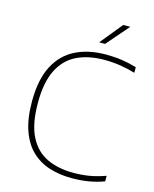

<svg xmlns="http://www.w3.org/2000/svg" viewBox="-137 -1035 910 1134"><g transform="rotate(15 318.0 -467.5)"><path d="M412 9Q338 9 275.5 -10.8Q213 -30.5 166.8 -74.5Q120.5 -118.5 94.8 -191Q69 -263.5 69 -369Q69 -502.5 112.5 -586.2Q156 -670 235.2 -709.5Q314.5 -749 421 -749Q474.5 -749 519 -742.2Q563.5 -735.5 609 -722V-688Q564 -701.5 516.5 -708.8Q469 -716 420 -716Q322 -716 251.5 -681.5Q181 -647 143 -571Q105 -495 105 -371Q105 -240 144 -164.2Q183 -88.5 252.2 -56.2Q321.5 -24 413 -24Q462.5 -24 508 -31.2Q553.5 -38.5 609 -58V-24Q562.5 -7 514.8 1Q467 9 412 9ZM362 -808 473 -944H516L398 -808Z"/></g></svg>

Font: Encode Sans Expanded Thin
Style: Regular
Weight: 100
Width: 7
Designer: Multiple Designers
Foundry: Impallari Type
Version: Version 3.000; ttfautohint (v1.8.3) -l 8 -r 50 -G 200 -x 14 